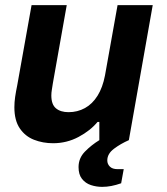

<svg xmlns="http://www.w3.org/2000/svg" viewBox="-20 -546 651 748"><path d="M378 182Q355 182 334 175Q313 168 299.5 151Q286 134 286 105Q286 70 311 44.5Q336 19 367 0V-71H360Q332 -37 286 -12.5Q240 12 187 12Q147 12 112.5 -1.5Q78 -15 57 -46Q36 -77 36 -128Q36 -148 39 -168.5Q42 -189 47 -213L103 -526H240L186 -222Q184 -208 182 -196.5Q180 -185 180 -174Q180 -139 198 -124Q216 -109 247 -109Q282 -109 311 -125Q340 -141 360 -173Q380 -205 389 -252L438 -526H575L482 0Q450 14 424 33.5Q398 53 398 79Q398 93 408 103Q418 113 438 113H462L452 168Q432 175 414 178.5Q396 182 378 182Z"/></svg>

Font: Archivo VF Beta
Style: Italic
Weight: 400
Italic angle: -10°
Designer: Hector Gatti
Foundry: Omnibus-Type
Version: Version 1.002